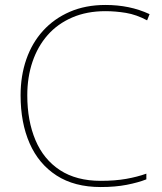

<svg xmlns="http://www.w3.org/2000/svg" viewBox="-20 -744 654 774"><path d="M405 -699Q330 -699 271 -673.5Q212 -648 172 -602.5Q132 -557 111 -495Q90 -433 90 -360Q90 -257 123 -179Q156 -101 222 -58Q288 -15 386 -15Q444 -15 489 -23Q534 -31 570 -44V-21Q537 -8 491 1Q445 10 386 10Q280 10 208 -36.5Q136 -83 99.5 -166Q63 -249 63 -360Q63 -438 86 -504.5Q109 -571 153.5 -620Q198 -669 261.5 -696.5Q325 -724 405 -724Q454 -724 498 -715Q542 -706 583 -687L573 -662Q530 -685 488 -692Q446 -699 405 -699Z"/></svg>

Font: Noto Sans Hebrew Thin Thin
Style: Regular
Weight: 250
Version: Version 3.001